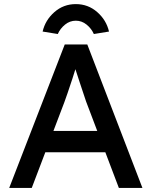

<svg xmlns="http://www.w3.org/2000/svg" viewBox="-20 -917 740 937"><path d="M296 -700H406L675 0H560L400 -422Q385 -469 369 -515Q358 -548 353 -564Q348 -580 337 -612L360 -613Q354 -598 347.5 -578Q341 -558 334 -535Q306 -450 294 -418L135 0H25ZM185 -278H503L549 -174H145ZM350 -897Q410 -897 454.5 -858Q499 -819 512 -763L438 -751Q426 -778 402.5 -797Q379 -816 350 -816Q321 -816 297.5 -797Q274 -778 262 -751L188 -763Q201 -819 245.5 -858Q290 -897 350 -897Z"/></svg>

Font: Easer Grotesk Variable
Style: Regular
Weight: 400
Designer: Boardeaser, Bonnie Shaver-Troup, Thomas Jockin
Foundry: Lexend
Version: Version 1.001;Glyphs 3.1.2 (3151)